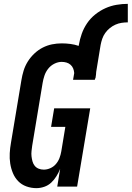

<svg xmlns="http://www.w3.org/2000/svg" viewBox="-20 -968 683 996"><path d="M169 8Q142 8 117 -1Q92 -10 74.5 -28Q57 -46 47 -70Q37 -94 33 -120Q29 -146 30.5 -173Q32 -200 37 -228L91 -552Q95 -577 102.5 -601.5Q110 -626 124 -648.5Q138 -671 158 -690Q178 -709 201.5 -721Q225 -733 250 -738Q275 -743 300 -743Q323 -743 345.5 -740Q368 -737 388 -730L389 -735Q394 -764 404 -792.5Q414 -821 431.5 -847Q449 -873 474 -893Q499 -913 527 -925.5Q555 -938 584.5 -943Q614 -948 643 -948V-852Q627 -852 610.5 -849.5Q594 -847 578.5 -840Q563 -833 549.5 -822Q536 -811 526 -797Q516 -783 510.5 -767Q505 -751 502 -735L479 -595Q479 -588 478 -581Q477 -574 476 -567Q476 -566 475.5 -564Q475 -562 475 -561H473L472 -554H359L365 -589Q364 -602 359.5 -613Q355 -624 346 -632Q337 -640 325 -643.5Q313 -647 300 -647Q281 -647 262 -637.5Q243 -628 230 -611.5Q217 -595 210.5 -575.5Q204 -556 201 -537L147 -212Q145 -198 143.5 -184Q142 -170 143.5 -157Q145 -144 148.5 -131Q152 -118 160 -108Q168 -98 180.5 -93Q193 -88 207 -88Q224 -88 241 -95.5Q258 -103 270 -117Q282 -131 288.5 -148Q295 -165 298 -183L319 -310H245L261 -406H448L380 0H277L292 -92Q284 -72 272.5 -53.5Q261 -35 245.5 -20.5Q230 -6 209.5 1Q189 8 169 8Z"/></svg>

Font: Iosevka Slab
Style: Bold Italic
Weight: 700
Italic angle: -9°
Monospace: yes
Designer: Belleve Invis
Foundry: Belleve Invis
Version: Version 11.1.0; ttfautohint (v1.8.3)